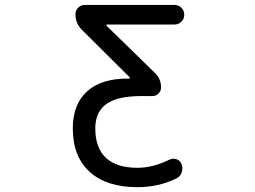

<svg xmlns="http://www.w3.org/2000/svg" viewBox="-20 -775 1040 784"><path d="M507.8 -454.1Q509.8 -454.1 510.3 -456.1Q510.7 -458 509.8 -459L315.4 -652.3Q288.1 -678.7 288.1 -716.8Q288.1 -732.4 299.3 -743.7Q310.5 -754.9 326.2 -754.9H692.4Q709 -754.9 720.7 -743.2Q732.4 -731.4 732.4 -714.8Q732.4 -698.2 720.7 -686.5Q709 -674.8 692.4 -674.8H418Q415 -674.8 414.6 -672.9Q414.1 -670.9 415 -669.9L612.3 -477.5Q637.7 -453.1 637.7 -418Q637.7 -403.3 627.4 -393.1Q617.2 -382.8 602.5 -382.8H558.6Q459 -382.8 414.1 -350.1Q369.1 -317.4 369.1 -251Q369.1 -170.9 412.6 -130.4Q456.1 -89.8 541 -89.8Q603.5 -89.8 671.9 -123Q686.5 -129.9 701.7 -124.5Q716.8 -119.1 721.7 -103.5Q724.6 -95.7 724.6 -86.9Q724.6 -78.1 721.7 -70.3Q715.8 -53.7 699.2 -45.9Q627 -10.7 541 -10.7Q415 -10.7 346.2 -73.2Q277.3 -135.7 277.3 -251Q277.3 -348.6 335 -401.4Q392.6 -454.1 500 -454.1Z"/></svg>

Font: Rounded Mgen+ 1mn regular
Style: Regular
Weight: 400
Designer: [Source Han Sans]
Ryoko NISHIZUKA  (kana & ideographs); Paul D. Hunt (Latin, Greek & Cyrillic); Wenlong ZHANG  (bopomofo
Version: Version 1.059.20150602